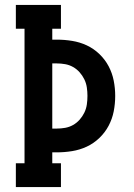

<svg xmlns="http://www.w3.org/2000/svg" viewBox="-20 -755 540 775"><path d="M44 0V-96H79V-639H44V-735H226V-639H191V-595H209Q240 -595 271 -590Q302 -585 330 -572Q358 -559 381 -537Q404 -515 418.5 -487.5Q433 -460 439 -429.5Q445 -399 445 -368Q445 -336 439 -305.5Q433 -275 418.5 -247.5Q404 -220 381 -198Q358 -176 330 -163Q302 -150 271 -145Q240 -140 209 -140H191V-96H226V0ZM209 -236Q226 -236 243 -239Q260 -242 275 -250.5Q290 -259 301.5 -272Q313 -285 320.5 -300.5Q328 -316 330.5 -333Q333 -350 333 -368Q333 -385 330.5 -402Q328 -419 320.5 -434.5Q313 -450 301.5 -463Q290 -476 275 -484.5Q260 -493 243 -496Q226 -499 209 -499H191V-236Z"/></svg>

Font: Iosevka Gothic
Style: Bold
Weight: 700
Monospace: yes
Designer: Belleve Invis
Foundry: Belleve Invis
Version: Version 15.5.1; ttfautohint (v1.8.4)